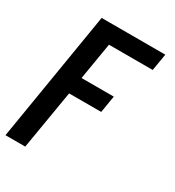

<svg xmlns="http://www.w3.org/2000/svg" viewBox="-180 -624 858 943"><g transform="rotate(30 248.5 -152.5)"><path d="M-3 215 118 -520H479L463 -424H215L180 -215H363L347 -119H165L109 215Z"/></g></svg>

Font: Iosevka SS04
Style: Bold Italic
Weight: 700
Italic angle: -9°
Monospace: yes
Designer: Belleve Invis
Foundry: Belleve Invis
Version: Version 19.0.0; ttfautohint (v1.8.4)